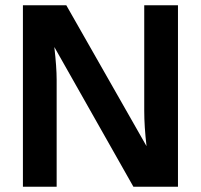

<svg xmlns="http://www.w3.org/2000/svg" viewBox="-20 -708 762 728"><path d="M194.8 -405.8V0H66.9V-688H231.4L535.6 -153.8Q526.9 -228 526.9 -288.1V-688H654.8V0H485.8L186 -529.8Q194.8 -453.1 194.8 -405.8Z"/></svg>

Font: Arimo
Style: Bold
Weight: 700
Designer: Steve Matteson
Foundry: Monotype Imaging Inc.
Version: Version 1.33